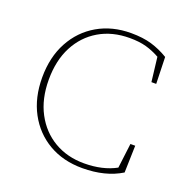

<svg xmlns="http://www.w3.org/2000/svg" viewBox="-126 -808 919 941"><g transform="rotate(20 333.5 -338.0)"><path d="M401 14Q301 14 225.5 -30Q150 -74 107.5 -153Q65 -232 65 -337Q65 -443 108 -522.5Q151 -602 227 -646Q303 -690 401 -690Q463 -690 508.5 -676.5Q554 -663 597 -637L601 -498H576L561 -625Q525 -645 489 -655Q453 -665 403 -665Q312 -665 243.5 -624.5Q175 -584 137 -511Q99 -438 99 -338Q99 -238 138 -164.5Q177 -91 245 -51Q313 -11 401 -11Q498 -11 567 -49L583 -178H608L604 -37Q521 14 401 14Z"/></g></svg>

Font: Source Serif 4 SmText ExtraLight
Style: Regular
Weight: 200
Designer: Frank Grießhammer
Foundry: Adobe
Version: Version 4.005;hotconv 1.1.0;makeotfexe 2.6.0